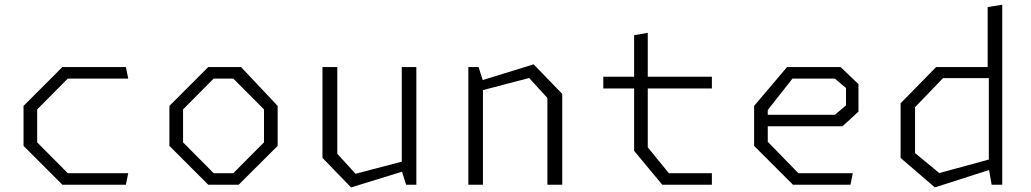

<svg xmlns="http://www.w3.org/2000/svg" viewBox="-20 -785 4380 816"><path d="M80 -165V-335L245 -500H515L525 -451H268L138 -320V-180L268 -49H525L515 0H245Z M700 -165V-335L865 -500H1004.5L1160 -335V-165L994.5 0H865ZM971.5 -49 1102 -180V-320L971.5 -451H888L758 -320V-180L888 -49Z M1413.5 -131.5 1491 -46.5 1730 -109V-68L1472 11.5L1350.5 -114V-500H1413.5ZM1749.5 0H1706L1687.5 -58.5V-500H1749.5Z M2306.5 -368.5 2229 -453.5 1990 -391V-432L2248 -511.5L2369.5 -386V0H2306.5ZM1970.5 -500H2014L2032.5 -441.5V0H1970.5Z M2675 -144V-635.5L2733 -645.5V-159L2822.5 -49H3005.5V0H2794.5ZM2544 -459H3005.5V-409H2544Z M3185 -165V-335L3325 -500H3552.5L3628.5 -427.5V-310.5L3560.5 -248.5H3214V-297H3528L3575.5 -337V-411L3528 -451H3348L3243 -317.5V-182.5L3373 -49H3604.5L3594.5 0H3350Z M4182.5 -68V-471.5L4177.5 -487V-755L4239.5 -765V0H4194.5ZM4201 -453H3988L3869 -329.5V-134.5L3972 -49.5L4201 -112V-68L3953 11.5L3807.5 -114V-346L3958.5 -500H4201Z"/></svg>

Font: Monaspace Krypton Var
Style: Regular
Weight: 400
Designer: Riley Cran and the Lettermatic Team
Version: Version 1.101 (Monaspace Krypton Var)